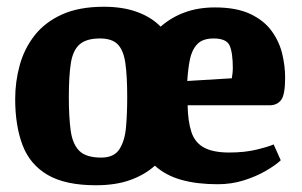

<svg xmlns="http://www.w3.org/2000/svg" viewBox="-20 -533 895 569"><path d="M264 16Q174 16 121.5 -14.5Q69 -45 47 -102.5Q25 -160 25 -240Q25 -291 38.5 -340Q52 -389 82.5 -428Q113 -467 163.5 -490Q214 -513 288 -513Q344 -513 386.5 -497.5Q429 -482 456 -454Q488 -482 528 -496.5Q568 -511 617 -511Q681 -511 722 -491.5Q763 -472 785.5 -440.5Q808 -409 816.5 -373Q825 -337 825 -303Q825 -252 813 -236.5Q801 -221 779 -221H536Q537 -172 547.5 -141Q558 -110 585 -95.5Q612 -81 659 -81Q705 -81 740 -89.5Q775 -98 791 -105L812 -58Q796 -43 767.5 -26.5Q739 -10 702.5 1.5Q666 13 625 13Q564 13 517.5 0Q471 -13 439 -42Q409 -15 366 0.5Q323 16 264 16ZM280 -66Q318 -66 334 -91Q350 -116 353.5 -156.5Q357 -197 357 -245Q357 -308 351.5 -346Q346 -384 329 -401.5Q312 -419 276 -419Q236 -419 216 -401.5Q196 -384 190 -346Q184 -308 184 -245Q184 -186 189.5 -146Q195 -106 215 -86Q235 -66 280 -66ZM535 -293 667 -301Q670 -319 670 -330Q670 -377 660.5 -398Q651 -419 613 -419Q580 -419 564 -401.5Q548 -384 542.5 -355.5Q537 -327 535 -293Z"/></svg>

Font: Faustina ExtraBold
Style: Regular
Weight: 800
Designer: Alfonso Garcia
Foundry: http://www.omnibus-type.com
Version: Version 1.200